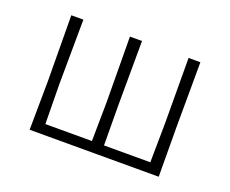

<svg xmlns="http://www.w3.org/2000/svg" viewBox="-82 -586 860 717"><g transform="rotate(20 347.5 -227.5)"><path d="M91 0 93 -195 91 -455H139L137 -198L139 -40H324L326 -195L324 -455H372L371 -198L372 -40H556L558 -195L557 -455H604L603 -198L604 0Z"/></g></svg>

Font: t
Style: Regular
Weight: 300
Designer: Juan Pablo del Peral
Foundry: Huerta Tipografica
Version: Version 2.004; ttfautohint (v1.8.1)